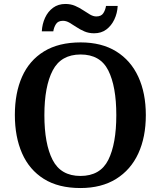

<svg xmlns="http://www.w3.org/2000/svg" viewBox="-20 -939 812 969"><path d="M386 10Q275 10 201.5 -36Q128 -82 91.5 -165Q55 -248 55 -359Q55 -470 91.5 -552Q128 -634 202 -679.5Q276 -725 387 -725Q493 -725 566.5 -679.5Q640 -634 678 -551.5Q716 -469 716 -358Q716 -247 678 -164.5Q640 -82 566 -36Q492 10 386 10ZM386 -51Q486 -51 526.5 -132Q567 -213 567 -358Q567 -503 526.5 -583.5Q486 -664 387 -664Q288 -664 246 -583.5Q204 -503 204 -358Q204 -213 245.5 -132Q287 -51 386 -51ZM455 -771Q428 -771 406 -780.5Q384 -790 365.5 -802.5Q347 -815 330.5 -824.5Q314 -834 298 -834Q273 -834 262.5 -817.5Q252 -801 249 -781H191Q193 -818 207.5 -849.5Q222 -881 248 -900Q274 -919 310 -919Q337 -919 359 -909.5Q381 -900 399.5 -887.5Q418 -875 434.5 -865.5Q451 -856 466 -856Q491 -856 501.5 -872.5Q512 -889 515 -909H574Q572 -872 557 -840.5Q542 -809 516.5 -790Q491 -771 455 -771Z"/></svg>

Font: Noto Serif Tibetan SemiBold
Style: Regular
Weight: 600
Designer: Monotype Design Team
Foundry: Monotype Imaging Inc.
Version: Version 2.103; ttfautohint (v1.8.4.7-5d5b)